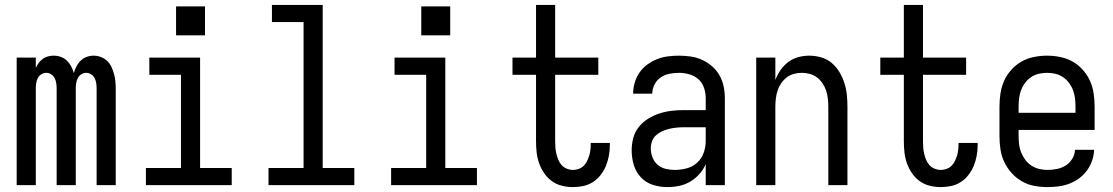

<svg xmlns="http://www.w3.org/2000/svg" viewBox="-20 -755 4540 783"><path d="M48 0V-520H126V-478Q131 -489 138 -498.5Q145 -508 154.5 -515Q164 -522 175.5 -525Q187 -528 199 -528Q214 -528 228 -523Q242 -518 252.5 -508Q263 -498 270 -485Q277 -472 281 -457Q285 -471 292 -484.5Q299 -498 309.5 -508Q320 -518 333.5 -523Q347 -528 362 -528Q377 -528 391.5 -522.5Q406 -517 417 -506.5Q428 -496 434.5 -482Q441 -468 445 -453.5Q449 -439 450.5 -424Q452 -409 452 -394V0H374V-394Q374 -405 372.5 -415.5Q371 -426 366 -436Q361 -446 351.5 -452Q342 -458 331 -458Q321 -458 311.5 -452Q302 -446 297 -436Q292 -426 290.5 -415.5Q289 -405 289 -394V0H211V-394Q211 -405 209.5 -415.5Q208 -426 203 -436Q198 -446 188.5 -452Q179 -458 169 -458Q158 -458 148.5 -452Q139 -446 134 -436Q129 -426 127.5 -415.5Q126 -405 126 -394V0Z M575 0V-70H718V-450H589V-520H796V-70H925V0ZM698 -611V-729H816V-611Z M1075 0V-70H1218V-665H1089V-735H1296V-70H1425V0Z M1575 0V-70H1718V-450H1589V-520H1796V-70H1925V0ZM1698 -611V-729H1816V-611Z M2316 8Q2294 8 2271.5 2.5Q2249 -3 2230.5 -16.5Q2212 -30 2199 -49Q2186 -68 2178.5 -89.5Q2171 -111 2168.5 -133.5Q2166 -156 2166 -179V-450H2070V-520H2166V-735H2244V-520H2420V-450H2244V-179Q2244 -166 2245 -153Q2246 -140 2249 -127.5Q2252 -115 2257 -103Q2262 -91 2270.5 -81.5Q2279 -72 2291.5 -67Q2304 -62 2316 -62Q2328 -62 2339.5 -66Q2351 -70 2359.5 -78Q2368 -86 2373.5 -97Q2379 -108 2382.5 -119Q2386 -130 2387.5 -142Q2389 -154 2389 -166V-172H2467V-162Q2467 -141 2463 -119.5Q2459 -98 2451 -78.5Q2443 -59 2429.5 -41.5Q2416 -24 2398 -12.5Q2380 -1 2359 3.5Q2338 8 2316 8Z M2702 8Q2672 8 2643 -1Q2614 -10 2593.5 -32Q2573 -54 2564.5 -83Q2556 -112 2556 -142Q2556 -167 2562.5 -192Q2569 -217 2585 -237Q2601 -257 2622.5 -270.5Q2644 -284 2668.5 -292Q2693 -300 2718 -303Q2743 -306 2769 -306H2858V-355Q2858 -376 2851 -397Q2844 -418 2828 -432Q2812 -446 2791 -452Q2770 -458 2749 -458Q2729 -458 2709.5 -454Q2690 -450 2674 -439Q2658 -428 2649 -410Q2640 -392 2640 -373H2562Q2562 -396 2568.5 -418Q2575 -440 2588 -459Q2601 -478 2619.5 -491.5Q2638 -505 2659 -513.5Q2680 -522 2703 -525Q2726 -528 2749 -528Q2773 -528 2797 -524.5Q2821 -521 2843 -511Q2865 -501 2883.5 -485Q2902 -469 2914 -448Q2926 -427 2931 -403Q2936 -379 2936 -355V0H2858V-86Q2849 -64 2832.5 -45.5Q2816 -27 2795 -14.5Q2774 -2 2750 3Q2726 8 2702 8ZM2732 -62Q2756 -62 2780.5 -68.5Q2805 -75 2823 -91.5Q2841 -108 2849.5 -131.5Q2858 -155 2858 -180V-236H2769Q2754 -236 2738.5 -234.5Q2723 -233 2708.5 -229.5Q2694 -226 2680 -219.5Q2666 -213 2655 -203Q2644 -193 2639 -178.5Q2634 -164 2634 -149Q2634 -131 2641 -113Q2648 -95 2662 -83Q2676 -71 2694.5 -66.5Q2713 -62 2732 -62Z M3064 0V-520H3142V-429Q3150 -450 3163 -469Q3176 -488 3194.5 -502Q3213 -516 3235.5 -522Q3258 -528 3280 -528Q3305 -528 3329 -521Q3353 -514 3371.5 -498.5Q3390 -483 3403 -461.5Q3416 -440 3423.5 -416.5Q3431 -393 3433.5 -368.5Q3436 -344 3436 -320V0H3358V-320Q3358 -337 3356 -353.5Q3354 -370 3349 -385.5Q3344 -401 3334.5 -415Q3325 -429 3312 -439Q3299 -449 3283 -453.5Q3267 -458 3250 -458Q3233 -458 3217 -453.5Q3201 -449 3188 -439Q3175 -429 3165.5 -415Q3156 -401 3151 -385.5Q3146 -370 3144 -353.5Q3142 -337 3142 -320V0Z M3816 8Q3794 8 3771.5 2.5Q3749 -3 3730.5 -16.5Q3712 -30 3699 -49Q3686 -68 3678.5 -89.5Q3671 -111 3668.5 -133.5Q3666 -156 3666 -179V-450H3570V-520H3666V-735H3744V-520H3920V-450H3744V-179Q3744 -166 3745 -153Q3746 -140 3749 -127.5Q3752 -115 3757 -103Q3762 -91 3770.5 -81.5Q3779 -72 3791.5 -67Q3804 -62 3816 -62Q3828 -62 3839.5 -66Q3851 -70 3859.5 -78Q3868 -86 3873.5 -97Q3879 -108 3882.5 -119Q3886 -130 3887.5 -142Q3889 -154 3889 -166V-172H3967V-162Q3967 -141 3963 -119.5Q3959 -98 3951 -78.5Q3943 -59 3929.5 -41.5Q3916 -24 3898 -12.5Q3880 -1 3859 3.5Q3838 8 3816 8Z M4252 8Q4225 8 4198 3Q4171 -2 4147.5 -15.5Q4124 -29 4105.5 -49.5Q4087 -70 4075.5 -94.5Q4064 -119 4060 -146Q4056 -173 4056 -200V-320Q4056 -347 4060 -374Q4064 -401 4075 -425.5Q4086 -450 4104.5 -470.5Q4123 -491 4146 -504Q4169 -517 4196 -522.5Q4223 -528 4250 -528Q4277 -528 4304 -522.5Q4331 -517 4354 -504Q4377 -491 4395.5 -470.5Q4414 -450 4425 -425.5Q4436 -401 4440 -374Q4444 -347 4444 -320V-225H4134V-200Q4134 -183 4136 -166Q4138 -149 4144.5 -133Q4151 -117 4161.5 -103Q4172 -89 4186.5 -79.5Q4201 -70 4218 -66Q4235 -62 4252 -62Q4271 -62 4290.5 -66Q4310 -70 4326 -80Q4342 -90 4352.5 -107Q4363 -124 4364 -144H4442Q4441 -121 4433.5 -99.5Q4426 -78 4412.5 -59.5Q4399 -41 4380.5 -27.5Q4362 -14 4341 -6Q4320 2 4297 5Q4274 8 4252 8ZM4366 -295V-320Q4366 -337 4364 -354Q4362 -371 4356 -387Q4350 -403 4339.5 -417Q4329 -431 4315 -440.5Q4301 -450 4284 -454Q4267 -458 4250 -458Q4233 -458 4216 -454Q4199 -450 4185 -440.5Q4171 -431 4160.5 -417Q4150 -403 4144 -387Q4138 -371 4136 -354Q4134 -337 4134 -320V-295Z"/></svg>

Font: Iosevka Fuck
Style: Regular
Weight: 400
Monospace: yes
Designer: Belleve Invis
Foundry: Belleve Invis
Version: Version 28.0.7; ttfautohint (v1.8.3)